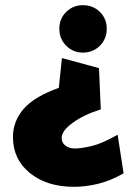

<svg xmlns="http://www.w3.org/2000/svg" viewBox="-20 -684 527 741"><path d="M300 -481Q262 -481 235.5 -507.5Q209 -534 209 -573Q209 -612 235.5 -638Q262 -664 300 -664Q339 -664 365.5 -638Q392 -612 392 -573Q392 -534 365.5 -507.5Q339 -481 300 -481ZM266 37Q161 37 95.5 -16Q30 -69 30 -155Q30 -216 71 -263.5Q112 -311 207 -345L219 -460L362 -421L369 -262Q303 -241 260.5 -210Q218 -179 218 -152Q218 -133 232.5 -122Q247 -111 269 -111Q294 -111 334 -120.5Q374 -130 434 -164L457 -15Q406 14 358 25.5Q310 37 266 37Z"/></svg>

Font: Palanquin Dark
Style: Bold
Weight: 700
Designer: Pria Ravichandran
Version: Version 1.000